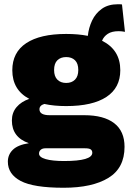

<svg xmlns="http://www.w3.org/2000/svg" viewBox="-20 -670 609 905"><path d="M377 -127Q469 -127 518 -89.5Q567 -52 567 22Q567 122 491 168.5Q415 215 280 215Q138 215 77.5 183Q17 151 17 92Q17 59 40.5 36Q64 13 116 5Q36 -23 36 -102Q36 -139 58 -165Q80 -191 118 -204Q38 -246 38 -339Q38 -423 103.5 -466.5Q169 -510 292 -510Q349 -510 394 -501Q398 -539 414 -573Q430 -607 460 -628.5Q490 -650 536 -650Q540 -650 545 -650Q550 -650 555 -649L569 -520Q554 -523 539 -523Q507 -523 488 -510.5Q469 -498 461 -478Q547 -435 547 -339Q547 -256 481.5 -213Q416 -170 292 -170Q234 -170 189 -180Q166 -173 166 -155Q166 -127 214 -127ZM292 -401Q266 -401 250.5 -386Q235 -371 235 -340Q235 -310 250.5 -294.5Q266 -279 292 -279Q318 -279 333.5 -294.5Q349 -310 349 -340Q349 -371 333.5 -386Q318 -401 292 -401ZM282 89Q415 89 415 50Q415 40 408 34.5Q401 29 381 29H194Q180 29 172 36Q164 43 164 54Q164 71 195.5 80Q227 89 282 89Z"/></svg>

Font: Work Sans ExtraBold
Style: Regular
Weight: 800
Designer: Wei Huang
Foundry: Wei Huang
Version: Version 2.012; ttfautohint (v1.8.3)